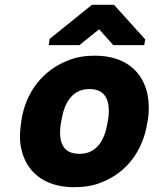

<svg xmlns="http://www.w3.org/2000/svg" viewBox="-20 -770 640 800"><path d="M68 -259C62 -221 61 -186 68 -153C87 -59 159 10 289 10C330 10 370 4 405 -11C504 -50 575 -137 594 -260L596 -269C602 -307 601 -342 595 -375C576 -469 505 -538 375 -538C334 -538 296 -532 261 -517C162 -478 88 -391 69 -268ZM183 -582H311L393 -648L452 -582H581L585 -606L455 -750H363L187 -608ZM234 -259 236 -269C248 -343 282 -399 353 -399C424 -399 442 -344 430 -269L428 -259C416 -184 382 -129 311 -129C238 -129 222 -183 234 -259Z"/></svg>

Font: Asimov Pro
Style: UltObl
Weight: 900
Designer: Google
Version: Version 2.000980; 2014